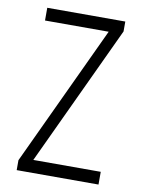

<svg xmlns="http://www.w3.org/2000/svg" viewBox="-80 -746 600 802"><g transform="rotate(10 220.5 -345.0)"><path d="M47 -42 325 -636H55V-690H386V-648L108 -54H394V0H47Z"/></g></svg>

Font: Radio Canada Condensed Light
Style: Regular
Weight: 300
Width: 3
Designer: Charles Daoud, Etienne Aubert Bonn, Alexandre Saumier Demers, Jacques Le Bailly
Foundry: Radio-Canada
Version: Version 2.104; ttfautohint (v1.8.4.7-5d5b);gftools[0.9.28.de